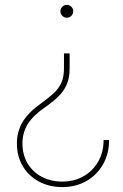

<svg xmlns="http://www.w3.org/2000/svg" viewBox="-20 -554 502 781"><path d="M263.2 -336.9V-274.9Q263.2 -236.8 251.2 -209.7Q239.3 -182.6 216.8 -160.9Q194.3 -139.2 162.6 -117.2Q114.3 -84 92.8 -49.1Q71.3 -14.2 71.3 29.3Q71.3 75.2 92 110.4Q112.8 145.5 149.7 165Q186.5 184.6 233.4 184.6Q282.2 184.6 320.1 162.8Q357.9 141.1 379.6 102.8Q401.4 64.5 401.4 15.6H423.8Q423.8 70.8 399.2 114.3Q374.5 157.7 331.5 182.4Q288.6 207 233.4 207Q180.2 207 138.2 184.3Q96.2 161.6 72.5 121.6Q48.8 81.5 48.8 29.3Q48.8 -19.5 72.5 -58.8Q96.2 -98.1 149.9 -135.7Q179.2 -156.7 199.2 -175.5Q219.2 -194.3 229.7 -217.8Q240.2 -241.2 240.2 -274.9V-336.9ZM252 -534.2Q262.7 -534.2 270.3 -526.6Q277.8 -519 277.8 -508.3Q277.8 -497.6 270.3 -489.7Q262.7 -481.9 252 -481.9Q241.2 -481.9 233.4 -489.7Q225.6 -497.6 225.6 -508.3Q225.6 -519 233.4 -526.6Q241.2 -534.2 252 -534.2Z"/></svg>

Font: Inter 24pt Thin
Style: Regular
Weight: 250
Designer: Rasmus Andersson
Foundry: rsms
Version: Version 4.001;git-66647c0bb